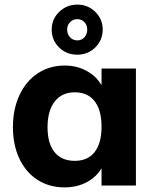

<svg xmlns="http://www.w3.org/2000/svg" viewBox="-20 -804 670 832"><path d="M569 -507V0H420V-75Q397 -36 355 -14Q313 8 260 8Q194 8 143.5 -24Q93 -56 64.5 -115.5Q36 -175 36 -253Q36 -331 64.5 -392Q93 -453 144 -486.5Q195 -520 260 -520Q313 -520 355 -497Q397 -474 420 -435V-507ZM420 -255Q420 -327 390 -365.5Q360 -404 304 -404Q248 -404 217 -364Q186 -324 186 -253Q186 -182 216.5 -144.5Q247 -107 304 -107Q360 -107 390 -145Q420 -183 420 -255ZM204 -676Q204 -721 236.5 -752.5Q269 -784 315 -784Q361 -784 393 -752.5Q425 -721 425 -676Q425 -630 393 -598.5Q361 -567 315 -567Q268 -567 236 -598.5Q204 -630 204 -676ZM358 -676Q358 -695 346 -708Q334 -721 315 -721Q296 -721 283.5 -708Q271 -695 271 -676Q271 -656 283.5 -642.5Q296 -629 315 -629Q334 -629 346 -642.5Q358 -656 358 -676Z"/></svg>

Font: Muli ExtraBold
Style: Regular
Weight: 800
Designer: Vernon Adams
Foundry: Vernon Adams
Version: Version 2.000